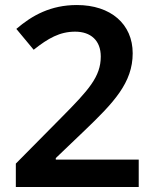

<svg xmlns="http://www.w3.org/2000/svg" viewBox="-20 -810 612 764"><path d="M43 -66H532V-175H202V-181L316 -290C433 -402 508 -481 508 -598C508 -714 421 -790 286 -790C182 -790 108 -749 45 -695L114 -612C172 -658 218 -684 279 -684C341 -684 381 -649 381 -585C381 -505 333 -452 225 -343L43 -159Z"/></svg>

Font: Noto Sans Malayalam UI SemiBold
Style: Regular
Weight: 600
Designer: Jelle Bosma - Monotype Design Team
Foundry: Monotype Imaging Inc.
Version: Version 2.104